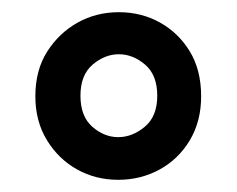

<svg xmlns="http://www.w3.org/2000/svg" viewBox="-20 -732 389 315"><path d="M174 -437Q137 -437 106.5 -454Q76 -471 57 -502Q38 -533 38 -574Q38 -617 57.5 -647.5Q77 -678 107.5 -695Q138 -712 175 -712Q212 -712 242.5 -695Q273 -678 291.5 -647.5Q310 -617 310 -574Q310 -533 291.5 -502Q273 -471 242 -454Q211 -437 174 -437ZM174 -507Q197 -507 217.5 -524Q238 -541 238 -575Q238 -609 218 -626Q198 -643 175 -643Q152 -643 132 -626Q112 -609 112 -575Q112 -541 131.5 -524Q151 -507 174 -507Z"/></svg>

Font: DM Sans 20pt Medium
Style: Regular
Weight: 500
Version: Version 4.004;gftools[0.9.30]